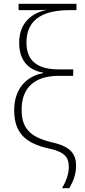

<svg xmlns="http://www.w3.org/2000/svg" viewBox="-20 -780 446 1002"><path d="M304 202H342C365 161 377 126 377 85C377 27 352 -15 252 -37C138 -64 92 -110 93 -209C93 -327 167 -384 284 -384H362V-418H285C174 -418 118 -464 118 -558C118 -691 223 -727 343 -727H379V-760H77V-727H130C170 -727 186 -727 226 -729C146 -713 80 -661 80 -557C80 -455 138 -412 205 -401V-398C122 -384 54 -320 54 -205C54 -86 113 -32 235 -5C326 14 338 48 339 89C340 126 326 164 304 202Z"/></svg>

Font: Noto Sans SemiCondensed ExtraLight
Style: Regular
Weight: 200
Width: 4
Designer: Monotype Design Team
Foundry: Monotype Imaging Inc.
Version: Version 2.013